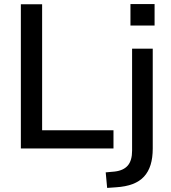

<svg xmlns="http://www.w3.org/2000/svg" viewBox="-20 -726 838 939"><path d="M82 0V-705H186V-89H535V0ZM618 -601V-706H736V-601ZM504 193 497 117 541 113Q584 108 605 83.5Q626 59 626 11V-488H727V0Q727 46 716.5 80Q706 114 684.5 137.5Q663 161 629 174Q595 187 547 190Z"/></svg>

Font: Nunito Sans 12pt ExtraLight SemiBold
Style: Regular
Weight: 600
Version: Version 3.101;gftools[0.9.27]